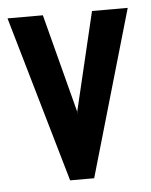

<svg xmlns="http://www.w3.org/2000/svg" viewBox="-43 -506 425 541"><g transform="rotate(-5 169.0 -235.0)"><path d="M134 0 -2 -470H98L173 -182L171 -192L237 -470H338L202 0Z"/></g></svg>

Font: Smooch Sans
Style: Bold
Weight: 700
Designer: Robert E. Leuschke
Foundry: Robert E. Leuschke
Version: Version 1.010